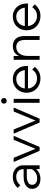

<svg xmlns="http://www.w3.org/2000/svg" viewBox="1408 -2180 787 3644"><g transform="rotate(-90 1802.0 -357.5)"><path d="M487 0H416V-96L415 -124V-308Q415 -370 375 -407Q335 -444 267 -444Q218 -444 178.5 -423Q139 -402 109 -366L57 -416Q98 -460 149.5 -484Q201 -508 267 -508Q333 -508 382.5 -483.5Q432 -459 459.5 -415Q487 -371 487 -311ZM228 16Q172 16 129.5 -4.5Q87 -25 63.5 -60Q40 -95 40 -140Q40 -192 69 -228.5Q98 -265 148.5 -284Q199 -303 263 -303H425V-243H273Q206 -243 161.5 -218.5Q117 -194 117 -142Q117 -98 150 -72Q183 -46 237 -46Q289 -46 331 -66.5Q373 -87 398.5 -124Q424 -161 427 -209L457 -192Q457 -132 427.5 -85Q398 -38 346 -11Q294 16 228 16Z M835 0H762L550 -492H630L816 -39H784L971 -492H1047Z M1372 0H1299L1087 -492H1167L1353 -39H1321L1508 -492H1584Z M1748 0H1674V-492H1748ZM1711 -624Q1689 -624 1673 -639.5Q1657 -655 1657 -677Q1657 -700 1673 -715.5Q1689 -731 1711 -731Q1734 -731 1749.5 -715.5Q1765 -700 1765 -677Q1765 -655 1749.5 -639.5Q1734 -624 1711 -624Z M2304 -140 2356 -91Q2317 -41 2262 -12.5Q2207 16 2136 16Q2058 16 1996.5 -18Q1935 -52 1900 -111Q1865 -170 1865 -246Q1865 -322 1898.5 -381Q1932 -440 1991 -474Q2050 -508 2125 -508Q2197 -508 2252.5 -474.5Q2308 -441 2340 -383Q2372 -325 2372 -249V-243H2296V-249Q2296 -307 2273.5 -350.5Q2251 -394 2212.5 -418.5Q2174 -443 2125 -443Q2071 -443 2030 -418Q1989 -393 1966 -349Q1943 -305 1943 -247Q1943 -189 1968 -144Q1993 -99 2036.5 -74Q2080 -49 2137 -49Q2241 -49 2304 -140ZM2372 -220H1927V-281H2356L2372 -249Z M2940 0H2866V-284Q2866 -363 2830 -403Q2794 -443 2733 -443Q2689 -443 2650 -420Q2611 -397 2587 -348Q2563 -299 2563 -221V0H2489V-492H2562V-343H2549Q2561 -404 2590.5 -440Q2620 -476 2660.5 -492Q2701 -508 2746 -508Q2836 -508 2888 -452.5Q2940 -397 2940 -292Z M3489 -140 3541 -91Q3502 -41 3447 -12.5Q3392 16 3321 16Q3243 16 3181.5 -18Q3120 -52 3085 -111Q3050 -170 3050 -246Q3050 -322 3083.5 -381Q3117 -440 3176 -474Q3235 -508 3310 -508Q3382 -508 3437.5 -474.5Q3493 -441 3525 -383Q3557 -325 3557 -249V-243H3481V-249Q3481 -307 3458.5 -350.5Q3436 -394 3397.5 -418.5Q3359 -443 3310 -443Q3256 -443 3215 -418Q3174 -393 3151 -349Q3128 -305 3128 -247Q3128 -189 3153 -144Q3178 -99 3221.5 -74Q3265 -49 3322 -49Q3426 -49 3489 -140ZM3557 -220H3112V-281H3541L3557 -249Z"/></g></svg>

Font: Wix Madefor Display
Style: Regular
Weight: 400
Designer: Dalton Maag Ltd
Foundry: Dalton Maag Ltd
Version: Version 3.100